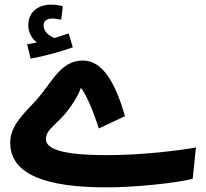

<svg xmlns="http://www.w3.org/2000/svg" viewBox="-20 -787 890 828"><path d="M294 -583 276 -643C257 -636 237 -630 215 -623C194 -631 168 -649 168 -677C168 -695 180 -707 206 -707C219 -707 232 -705 244 -702L251 -760C238 -764 218 -767 201 -767C148 -767 102 -739 102 -677C102 -646 118 -620 139 -604C128 -601 115 -599 97 -596L112 -534C177 -546 247 -566 294 -583ZM440 21C558 21 739 3 811 -16L825 -151C751 -138 596 -118 443 -118C242 -118 178 -146 178 -187C178 -224 211 -241 259 -294C297 -339 321 -384 329 -409C354 -374 382 -309 406 -233L519 -286C477 -432 422 -526 337 -526C241 -526 205 -432 137 -356C82 -296 24 -245 24 -172C24 -30 188 21 440 21Z"/></svg>

Font: Noto Sans Arabic UI ExtraCondensed Extra
Style: Regular
Weight: 800
Width: 3
Designer: Nadine Chahine - Monotype Design Team
Foundry: Monotype Imaging Inc.
Version: Version 1.900